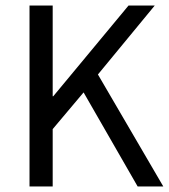

<svg xmlns="http://www.w3.org/2000/svg" viewBox="-20 -676 614 696"><path d="M87 0V-656H171V-327H173L446 -656H541L335 -406L572 0H479L283 -341L171 -208V0Z"/></svg>

Font: RibengUni
Style: Regular
Weight: 400
Designer: (1) Dr. Andrew Glass (Senior Program Manager at Microsoft Corporation)
(2) Bivuti Chakma (Chakma Font Designer & Keyboar
Foundry: Bivuti Chakma
Version: Version 2.2022; Updated on: 03 June 2022; Friday